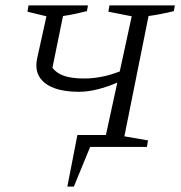

<svg xmlns="http://www.w3.org/2000/svg" viewBox="-20 -541 665 707"><path d="M228 146 265 -44H370L412 -237Q375 -221 339 -212Q303 -203 271 -203Q186 -203 145 -235.5Q104 -268 117 -327L151 -481L81 -498L85 -521H304L300 -500Q275 -494 257 -490Q239 -486 212 -482L173 -291Q189 -271 216.5 -261.5Q244 -252 290 -252Q355 -252 421 -278L465 -481L379 -498L383 -521H624L620 -500Q596 -494 572.5 -489.5Q549 -485 527 -482L438 -39L525 -24L521 0H312L252 146Z"/></svg>

Font: Piazzolla SC Light
Style: Italic
Weight: 300
Italic angle: -11.3°
Designer: Juan Pablo del Peral
Foundry: Huerta Tipografica
Version: Version 1.330